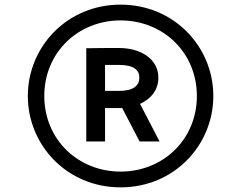

<svg xmlns="http://www.w3.org/2000/svg" viewBox="-20 -762 1040 828"><path d="M500 46C732 46 900 -137 900 -348C900 -559 732 -742 500 -742C268 -742 100 -559 100 -348C100 -137 268 46 500 46ZM171 -348C171 -536 317 -674 500 -674C683 -674 829 -536 829 -348C829 -160 683 -22 500 -22C317 -22 171 -160 171 -348ZM352 -152H433V-296C462 -296 486 -296 493 -296H507L582 -152H668L584 -314C632 -336 663 -375 663 -427C663 -507 588 -555 493 -555C464 -555 401 -555 352 -554ZM433 -370V-482H493C557 -482 581 -460 581 -427C581 -394 557 -370 493 -370Z"/></svg>

Font: KT Kiyosuna Sans Bold
Style: Regular
Weight: 700
Designer: [Zen Kaku Gothic] Yoshimichi Ohira
Version: Version 1.010;Glyphs 3.1.2 (3151)